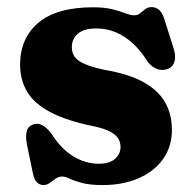

<svg xmlns="http://www.w3.org/2000/svg" viewBox="-20 -508 547 540"><path d="M258 -47.5Q288 -47.5 303.5 -61.2Q319 -75 319 -94.5Q319 -108 312.5 -118.5Q306 -129 290.2 -137.5Q274.5 -146 247.5 -152Q168 -168 121.8 -192.5Q75.5 -217 56 -250.5Q36.5 -284 36.5 -326Q36.5 -400.5 88 -444Q139.5 -487.5 241.5 -487.5Q274 -487.5 296 -482Q318 -476.5 332.5 -470.8Q347 -465 357 -465Q367.5 -465 374.5 -470.8Q381.5 -476.5 388.5 -482.2Q395.5 -488 406.5 -488Q417.5 -488 426.8 -480.8Q436 -473.5 442 -455L466.5 -377.5Q475.5 -352.5 471 -336Q466.5 -319.5 451.5 -314Q436.5 -308.5 421.5 -314Q406.5 -319.5 395 -335Q375.5 -366 353 -386.5Q330.5 -407 305 -417.5Q279.5 -428 250.5 -428Q216 -428 199 -413.2Q182 -398.5 182 -375Q182 -359.5 190.2 -348Q198.5 -336.5 218.8 -327.8Q239 -319 274.5 -311.5Q342 -300 383.5 -277Q425 -254 444.2 -220.5Q463.5 -187 463.5 -142Q463.5 -96 438.8 -61Q414 -26 370 -6.8Q326 12.5 269 12.5Q232.5 12.5 210.5 6.5Q188.5 0.5 175.8 -5.5Q163 -11.5 155 -11.5Q144.5 -11.5 136.2 -5.5Q128 0.5 120 6.5Q112 12.5 102 12.5Q92 12.5 84 5Q76 -2.5 72.5 -20.5L56 -100Q51.5 -123 55 -138Q58.5 -153 73.5 -158Q87 -162.5 99.8 -155.5Q112.5 -148.5 125 -131.5Q153 -88 187 -67.8Q221 -47.5 258 -47.5Z"/></svg>

Font: Fraunces 28pt Soft Wonky
Style: Bold
Weight: 700
Version: Version 1.000;[b76b70a41]